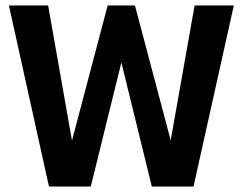

<svg xmlns="http://www.w3.org/2000/svg" viewBox="-20 -680 920 700"><path d="M685.5 0H533.5L411 -499H434L311 0H158.5L12.5 -660H155.5L243 -164H241.5L372.5 -660H472L603.5 -164H601.5L689.5 -660H832.5Z"/></svg>

Font: League Spartan Thin SemiBold
Style: Regular
Weight: 600
Version: Version 2.002